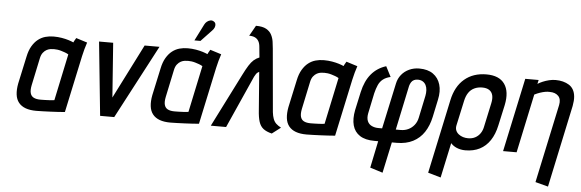

<svg xmlns="http://www.w3.org/2000/svg" viewBox="-55 -897 3939 1301"><g transform="rotate(5 1914.5 -246.5)"><path d="M509 -487 433 -511Q426 -501 421 -490.5Q416 -480 416 -480Q403 -486 382.5 -492.5Q362 -499 335.5 -503.5Q309 -508 280 -508Q250 -508 223.5 -500.5Q197 -493 174.5 -475.5Q152 -458 134.5 -428.5Q117 -399 108 -355L68 -170Q60 -128 64 -95Q68 -62 85.5 -40Q103 -18 133 -7Q163 4 206 4Q226 4 251.5 3Q277 2 303 1Q329 0 351 -1.5Q373 -3 386.5 -4Q400 -5 400 -5L483 -393Q488 -417 495 -441.5Q502 -466 509 -487ZM160 -167 199 -352Q204 -377 215.5 -391.5Q227 -406 240.5 -413Q254 -420 267 -421.5Q280 -423 290 -423Q301 -423 313 -421.5Q325 -420 338.5 -416Q352 -412 364.5 -407.5Q377 -403 389 -396L322 -79Q316 -78 306 -77Q296 -76 283.5 -75.5Q271 -75 257 -74.5Q243 -74 228 -74Q199 -74 181.5 -83Q164 -92 158.5 -112.5Q153 -133 160 -167Z M589 -501 640 0H736L1000 -501H899L712 -131L685 -501Z M1421 -487 1345 -511Q1338 -501 1333 -490.5Q1328 -480 1328 -480Q1315 -486 1294.5 -492.5Q1274 -499 1247.5 -503.5Q1221 -508 1192 -508Q1162 -508 1135.5 -500.5Q1109 -493 1086.5 -475.5Q1064 -458 1046.5 -428.5Q1029 -399 1020 -355L980 -170Q972 -128 976 -95Q980 -62 997.5 -40Q1015 -18 1045 -7Q1075 4 1118 4Q1138 4 1163.5 3Q1189 2 1215 1Q1241 0 1263 -1.5Q1285 -3 1298.5 -4Q1312 -5 1312 -5L1395 -393Q1400 -417 1407 -441.5Q1414 -466 1421 -487ZM1072 -167 1111 -352Q1116 -377 1127.5 -391.5Q1139 -406 1152.5 -413Q1166 -420 1179 -421.5Q1192 -423 1202 -423Q1213 -423 1225 -421.5Q1237 -420 1250.5 -416Q1264 -412 1276.5 -407.5Q1289 -403 1301 -396L1234 -79Q1228 -78 1218 -77Q1208 -76 1195.5 -75.5Q1183 -75 1169 -74.5Q1155 -74 1140 -74Q1111 -74 1093.5 -83Q1076 -92 1070.5 -112.5Q1065 -133 1072 -167ZM1346 -642Q1357 -653 1361.5 -664.5Q1366 -676 1364 -687Q1362 -698 1352 -704Q1340 -712 1327.5 -709Q1315 -706 1305 -698Q1295 -690 1289 -678L1232 -565H1273Z M1804 -127 1766 -556Q1764 -578 1760.5 -602.5Q1757 -627 1745.5 -649.5Q1734 -672 1709 -686Q1684 -700 1639 -700L1599 -629Q1623 -629 1638.5 -621.5Q1654 -614 1663 -599Q1672 -584 1674 -560L1681 -488Q1660 -480 1643.5 -465.5Q1627 -451 1611 -425.5Q1595 -400 1575 -360L1393 1H1497L1656 -355Q1662 -367 1667.5 -374.5Q1673 -382 1678.5 -385.5Q1684 -389 1688 -391L1708 -133Q1711 -84 1720.5 -54Q1730 -24 1751 -7.5Q1772 9 1809 18L1868 -27Q1847 -38 1834 -50.5Q1821 -63 1814 -82Q1807 -101 1804 -127Z M2347 -487 2271 -511Q2264 -501 2259 -490.5Q2254 -480 2254 -480Q2241 -486 2220.5 -492.5Q2200 -499 2173.5 -503.5Q2147 -508 2118 -508Q2088 -508 2061.5 -500.5Q2035 -493 2012.5 -475.5Q1990 -458 1972.5 -428.5Q1955 -399 1946 -355L1906 -170Q1898 -128 1902 -95Q1906 -62 1923.5 -40Q1941 -18 1971 -7Q2001 4 2044 4Q2064 4 2089.5 3Q2115 2 2141 1Q2167 0 2189 -1.5Q2211 -3 2224.5 -4Q2238 -5 2238 -5L2321 -393Q2326 -417 2333 -441.5Q2340 -466 2347 -487ZM1998 -167 2037 -352Q2042 -377 2053.5 -391.5Q2065 -406 2078.5 -413Q2092 -420 2105 -421.5Q2118 -423 2128 -423Q2139 -423 2151 -421.5Q2163 -420 2176.5 -416Q2190 -412 2202.5 -407.5Q2215 -403 2227 -396L2160 -79Q2154 -78 2144 -77Q2134 -76 2121.5 -75.5Q2109 -75 2095 -74.5Q2081 -74 2066 -74Q2037 -74 2019.5 -83Q2002 -92 1996.5 -112.5Q1991 -133 1998 -167Z M2385 -314 2358 -190Q2346 -129 2358 -85Q2370 -41 2407 -17Q2444 7 2506 7H2532L2494 190L2580 217L2625 7H2658Q2722 7 2768.5 -17Q2815 -41 2844 -85Q2873 -129 2886 -190L2911 -308Q2924 -367 2910.5 -412Q2897 -457 2861 -482.5Q2825 -508 2767 -508Q2730 -508 2698.5 -493.5Q2667 -479 2646 -453Q2625 -427 2618 -393L2551 -82H2525Q2501 -82 2480.5 -91.5Q2460 -101 2451 -122Q2442 -143 2448 -175L2477 -314Q2485 -347 2496 -371.5Q2507 -396 2527 -411.5Q2547 -427 2578 -434L2542 -504Q2481 -485 2441.5 -438Q2402 -391 2385 -314ZM2677 -82H2644L2708 -385Q2712 -399 2719 -410Q2726 -421 2737.5 -426.5Q2749 -432 2763 -432Q2783 -432 2797 -423.5Q2811 -415 2818.5 -400Q2826 -385 2827 -366Q2828 -347 2824 -327L2792 -175Q2786 -146 2769 -125Q2752 -104 2728.5 -93Q2705 -82 2677 -82Z M3334 -171 3365 -312Q3384 -404 3347.5 -456Q3311 -508 3224 -508Q3134 -508 3074.5 -457.5Q3015 -407 2995 -312L2888 190L2975 215L3026 -23Q3033 -15 3043 -7.5Q3053 0 3066 5.5Q3079 11 3094 14Q3109 17 3125 17Q3181 17 3223 -4.5Q3265 -26 3293 -68Q3321 -110 3334 -171ZM3273 -316 3239 -158Q3234 -129 3220 -108.5Q3206 -88 3185 -77Q3164 -66 3137 -66Q3119 -66 3102.5 -71Q3086 -76 3072.5 -86.5Q3059 -97 3053 -112Q3047 -127 3051 -146L3088 -316Q3095 -349 3110 -371.5Q3125 -394 3149 -405.5Q3173 -417 3203 -417Q3233 -417 3251 -405Q3269 -393 3274.5 -370.5Q3280 -348 3273 -316Z M3732 -344 3618 190 3705 213 3824 -346Q3831 -383 3828.5 -410Q3826 -437 3815 -456.5Q3804 -476 3785.5 -487.5Q3767 -499 3744 -505Q3721 -511 3694 -511Q3672 -511 3649.5 -505.5Q3627 -500 3607 -491.5Q3587 -483 3573 -474L3579 -501H3488L3381 0H3473L3558 -400Q3578 -410 3596 -416Q3614 -422 3630.5 -425Q3647 -428 3661 -427Q3681 -427 3695.5 -421.5Q3710 -416 3720 -405.5Q3730 -395 3733 -379.5Q3736 -364 3732 -344Z"/></g></svg>

Font: Advent Pro SemiBold
Style: Italic
Weight: 600
Italic angle: -12°
Version: Version 3.000